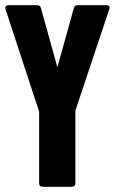

<svg xmlns="http://www.w3.org/2000/svg" viewBox="-24 -716 444 736"><path d="M-3 -681Q-6 -696 9 -696H119Q130 -696 133 -685L196 -458L259 -685Q262 -696 273 -696H383Q400 -696 395 -681L265 -292V-14Q265 0 250 0H140Q126 0 126 -14V-288Z"/></svg>

Font: AL Dynamic
Style: Bold
Weight: 700
Version: Version 1.000; ttfautohint (v1.8.2) -l 8 -r 50 -G 200 -x 14 